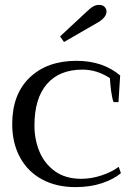

<svg xmlns="http://www.w3.org/2000/svg" viewBox="-20 -756 536 786"><path d="M226 -607 340 -713Q363 -736 385 -736Q400 -736 408 -728Q416 -720 416 -709Q416 -686 384 -666L242 -584ZM30 -248Q30 -370 101.5 -438.5Q173 -507 293 -507Q401 -507 472 -447L465 -338H445Q439 -353 435 -382.5Q431 -412 430 -436Q377 -471 318 -471Q223 -471 172 -412Q121 -353 121 -242Q121 -185 141.5 -135.5Q162 -86 205 -55Q248 -24 313 -24Q353 -24 394.5 -37.5Q436 -51 466 -73L475 -47Q445 -22 397 -6Q349 10 289 10Q210 10 151.5 -22Q93 -54 61.5 -112.5Q30 -171 30 -248Z"/></svg>

Font: Trirong
Style: Regular
Weight: 400
Designer: Katatrad Team
Foundry: CadsonDemak
Version: Version 1.001